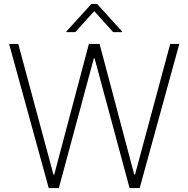

<svg xmlns="http://www.w3.org/2000/svg" viewBox="-20 -949 951 969"><path d="M225.9 0 25.9 -727.3H72.1L249.6 -68.5H253.9L428.6 -727.3H482.6L657.3 -68.5H661.6L839.1 -727.3H884.9L685 0H633.9L457.4 -654.5H453.5L277 0ZM360.1 -786.9 455.6 -892.8 551.1 -786.9H595.9V-790.5L470.2 -929H441.1L315.3 -790.5V-786.9Z"/></svg>

Font: Inter Extra Light BETA
Style: Regular
Weight: 200
Designer: Rasmus Andersson
Foundry: rsms
Version: Version 3.011;git-f93a4a705